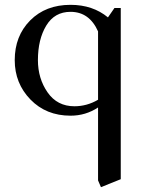

<svg xmlns="http://www.w3.org/2000/svg" viewBox="-20 -472 613 795"><path d="M41 -223Q41 -323 105 -387.5Q169 -452 272 -452Q364 -452 427 -400L454 -439H480V270L398 303L386 275V-27Q335 7 272 7Q171 7 106 -60Q41 -127 41 -223ZM137 -223Q137 -147 177 -89.5Q217 -32 288 -32Q340 -32 386 -59V-342Q350 -423 272 -423Q206 -423 171.5 -366Q137 -309 137 -223Z"/></svg>

Font: Dihjauti
Style: Bold
Weight: 700
Designer: T. Christopher White
Version: Version 3.0.0